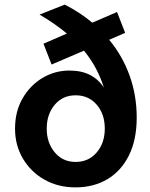

<svg xmlns="http://www.w3.org/2000/svg" viewBox="-20 -794 649 830"><path d="M521 -652 452 -622Q510 -552 540.5 -466.5Q571 -381 571 -286Q571 -190 537.5 -122.5Q504 -55 444.5 -19.5Q385 16 306 16Q231 16 172 -17.5Q113 -51 79 -108.5Q45 -166 45 -238Q45 -312 77.5 -368.5Q110 -425 163.5 -457Q217 -489 280 -489Q333 -489 370 -469.5Q407 -450 429 -415Q402 -503 343 -575L203 -515L168 -605L269 -649Q219 -691 151 -731L260 -774Q325 -741 379 -696L486 -742ZM307 -94Q363 -94 398 -135Q433 -176 433 -238Q433 -301 398 -341.5Q363 -382 307 -382Q251 -382 216.5 -341Q182 -300 182 -238Q182 -177 216.5 -135.5Q251 -94 307 -94Z"/></svg>

Font: Wix Madefor Text
Style: Bold
Weight: 700
Designer: Dalton Maag Ltd
Foundry: Dalton Maag Ltd
Version: Version 3.100